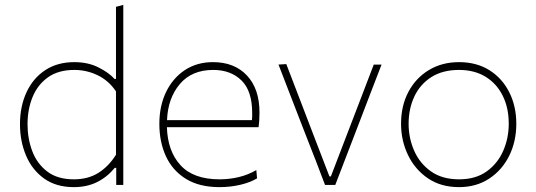

<svg xmlns="http://www.w3.org/2000/svg" viewBox="-20 -759 2201 788"><path d="M283 9Q210 9 160.8 -26.5Q111.5 -62 86.8 -120.8Q62 -179.5 62 -249Q62 -322.5 88.8 -380.2Q115.5 -438 165.5 -471Q215.5 -504 285 -504Q341.5 -504 384.5 -482.2Q427.5 -460.5 450 -435H456V-731L486 -739V0H457V-70H451Q419.5 -32 378 -11.5Q336.5 9 283 9ZM283 -23Q341.5 -23 383.8 -49.5Q426 -76 456 -124V-384Q426 -428.5 380.8 -450.2Q335.5 -472 285 -472Q219.5 -472 177 -441.8Q134.5 -411.5 113.8 -361Q93 -310.5 93 -249Q93 -190 112.5 -138.5Q132 -87 174 -55Q216 -23 283 -23Z M881 9Q798 9 743.2 -24.8Q688.5 -58.5 661.2 -117.2Q634 -176 634 -251Q634 -324.5 661.8 -381.8Q689.5 -439 739 -471.5Q788.5 -504 854 -504Q942 -504 993.5 -449.2Q1045 -394.5 1045 -297Q1045 -262.5 1041 -237H665Q668 -138.5 721 -80.8Q774 -23 881 -23Q921 -23 959.2 -32Q997.5 -41 1032 -61L1035 -27Q1006.5 -10 966 -0.5Q925.5 9 881 9ZM855 -472Q767 -472 718 -414Q669 -356 665.5 -266H1014Q1015 -273.5 1015 -281Q1015 -288 1015 -295Q1015 -386 971 -429Q927 -472 855 -472Z M1314 0Q1296 -46.5 1278 -94.5Q1259.5 -142 1242 -186.5L1208 -274Q1187 -328.5 1165.5 -384Q1144 -439.5 1123 -494L1155 -496Q1182.5 -425 1209 -355.5Q1235.5 -286 1263 -214.5L1332 -35H1338L1407 -215Q1434.5 -286.5 1461 -355.5Q1487.5 -424.5 1514 -494H1546Q1525 -439.5 1503.5 -384Q1482 -328 1461 -273L1427 -184.5Q1409 -137.5 1391.5 -92.2Q1374 -47 1356 0Z M1864 9Q1789.5 9 1736.2 -27.2Q1683 -63.5 1654.5 -122.8Q1626 -182 1626 -251Q1626 -325 1656.2 -382Q1686.5 -439 1740.2 -471.5Q1794 -504 1864 -504Q1936 -504 1988.8 -470.8Q2041.5 -437.5 2070.2 -380.2Q2099 -323 2099 -251Q2099 -178.5 2069.8 -119.5Q2040.5 -60.5 1987.5 -25.8Q1934.5 9 1864 9ZM1864 -23Q1932.5 -23 1977.8 -55.8Q2023 -88.5 2045.5 -140.5Q2068 -192.5 2068 -251Q2068 -316.5 2043.2 -366.2Q2018.5 -416 1972.8 -444Q1927 -472 1864 -472Q1796.5 -472 1750.2 -442.5Q1704 -413 1680.5 -362.8Q1657 -312.5 1657 -251Q1657 -192.5 1679.8 -140.5Q1702.5 -88.5 1748.5 -55.8Q1794.5 -23 1864 -23Z"/></svg>

Font: Heraclito Thin
Style: Regular
Weight: 100
Designer: Kostas Bartsokas (font) & Cristiano Sobral (main changes)
Foundry: Kostas Bartsokas (font) & Cristiano Sobral (main changes)
Version: Version 1.00;July 8, 2020;FontCreator 13.0.0.2655 64-bit